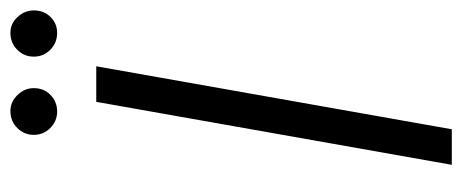

<svg xmlns="http://www.w3.org/2000/svg" viewBox="-286 -624 909 378"><g transform="rotate(-90 169.0 -434.5)"><path d="M34 0 158 -700H228L104 0ZM139 -777Q120 -777 106.5 -790.5Q93 -804 93 -823Q93 -842 106.5 -855.5Q120 -869 140 -869Q158 -869 171.5 -855Q185 -841 185 -823Q185 -803 171.5 -790Q158 -777 139 -777ZM294 -777Q274 -777 260.5 -790.5Q247 -804 247 -823Q247 -842 260.5 -855.5Q274 -869 294 -869Q312 -869 325 -855Q338 -841 338 -823Q338 -803 325 -790Q312 -777 294 -777Z"/></g></svg>

Font: DM Sans Light
Style: Italic
Weight: 300
Italic angle: -10°
Designer: Colophon Foundry, Jonny Pinhorn
Foundry: Colophon Foundry
Version: Version 4.004;gftools[0.9.30]